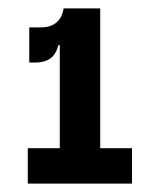

<svg xmlns="http://www.w3.org/2000/svg" viewBox="-20 -945 358 456"><path d="M146 -925H218V-593H293.5V-509H46V-593H122V-891ZM49.5 -880H77.5Q101 -880 114.5 -892Q128 -904 131 -925H153L136 -838H119Q112.5 -815 99 -805.8Q85.5 -796.5 64.5 -796.5H49.5Z"/></svg>

Font: Hepta Slab SemiBold
Style: Regular
Weight: 600
Designer: Michael LaGattuta
Foundry: Michael LaGattuta
Version: Version 1.102